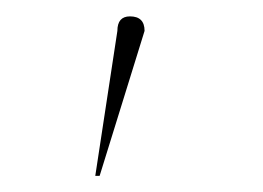

<svg xmlns="http://www.w3.org/2000/svg" viewBox="-20 -52 326 238"><path d="M103.5 166H98.1L125.5 -13.7Q125.5 -31.7 141.1 -31.7Q159.2 -31.7 159.2 -13.7Z"/></svg>

Font: Fortheenas_01
Style: Regular
Weight: 100
Designer: Situjuh Nazara
Version: Version 1.10 September 8, 2014